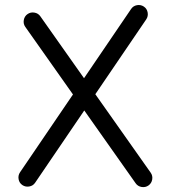

<svg xmlns="http://www.w3.org/2000/svg" viewBox="-20 -710 678 768"><path d="M69.5 30.3Q82 38.6 97.1 35.9Q112.2 33.3 120.6 20.8L564.9 -632.5Q573.3 -645 570.6 -660.1Q567.9 -675.2 555.5 -683.6Q543 -692 527.9 -689.3Q512.8 -686.6 504.4 -674.1L60.1 -20.8Q51.7 -8.4 54.4 6.8Q57.1 21.9 69.5 30.3ZM90.1 -653.6Q77.9 -645.1 75.2 -629.9Q72.5 -614.6 81.2 -602.4L522.6 23.1Q531.2 35.4 546.4 37.9Q561.6 40.4 573.9 31.9Q586.2 23.1 588.8 8.1Q591.4 -7 582.8 -19.2L141.4 -644.7Q132.9 -657 117.6 -659.6Q102.4 -662.2 90.1 -653.6Z"/></svg>

Font: Mikhak VF
Style: Regular
Weight: 100
Designer: Amin Abedi
Version: Version 3.001